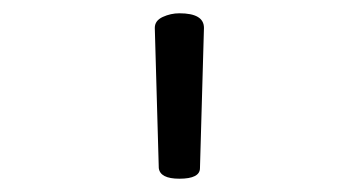

<svg xmlns="http://www.w3.org/2000/svg" viewBox="-20 -745 540 289"><path d="M250 -476Q221 -476 219 -492L213 -703Q213 -714 225 -719.5Q237 -725 250 -725Q287 -725 287 -703L281 -492Q281 -476 250 -476Z"/></svg>

Font: LXGW WenKai Mono TC
Style: Regular
Weight: 400
Designer: LXGW / Fontworks Inc.
Foundry: LXGW / Fontworks Inc.
Version: Version 1.330